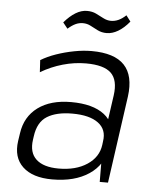

<svg xmlns="http://www.w3.org/2000/svg" viewBox="-52 -758 657 810"><g transform="rotate(5 276.5 -353.5)"><path d="M399 -173 427 -369Q436 -434 405.5 -463.5Q375 -493 299 -493Q250 -493 201 -479Q152 -465 108 -439L105 -490Q133 -507 169 -519.5Q205 -532 244 -539.5Q283 -547 318 -547Q415 -547 457 -502.5Q499 -458 487 -369L435 0H400ZM199 7Q116 7 74 -32.5Q32 -72 42 -142L47 -175Q57 -246 110.5 -285.5Q164 -325 251 -325Q343 -325 391.5 -287.5Q440 -250 430 -180L425 -145Q415 -74 354.5 -33.5Q294 7 199 7ZM222 -41Q295 -41 342.5 -72.5Q390 -104 397 -156L399 -172Q407 -222 370 -249.5Q333 -277 260 -277Q193 -277 153.5 -252.5Q114 -228 106 -167L104 -153Q96 -98 127 -69.5Q158 -41 222 -41ZM188 -657Q212 -685 236 -699.5Q260 -714 284 -714Q306 -714 322.5 -706Q339 -698 355 -689.5Q371 -681 388 -681Q404 -681 419.5 -688Q435 -695 451 -710L470 -685Q447 -657 422.5 -642.5Q398 -628 374 -628Q353 -628 336 -636.5Q319 -645 304 -653Q289 -661 271 -661Q255 -661 240 -654Q225 -647 208 -632Z"/></g></svg>

Font: Pathway Extreme 8pt Thin
Style: Italic
Weight: 100
Italic angle: -8°
Designer: Eduardo Rodriguez Tunni
Foundry: Eduardo Rodriguez Tunni
Version: Version 1.000